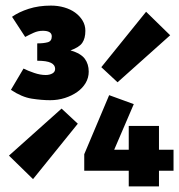

<svg xmlns="http://www.w3.org/2000/svg" viewBox="-20 -666 640 686"><path d="M159 -308Q129 -308 93.5 -313.5Q58 -319 19 -345L64 -421Q80 -413 102 -405.5Q124 -398 143 -398Q157 -398 167 -403.5Q177 -409 177 -420Q177 -434 162 -441.5Q147 -449 113 -449V-511Q136 -511 150.5 -515Q165 -519 165 -536Q165 -556 133 -556Q116 -556 100.5 -549Q85 -542 70 -534L23 -606Q47 -623 82.5 -634.5Q118 -646 162 -646Q187 -646 209.5 -639.5Q232 -633 248.5 -621Q265 -609 275 -592.5Q285 -576 285 -556Q285 -529 274 -513Q263 -497 232 -486Q269 -475 283 -456Q297 -437 297 -410Q297 -388 286 -369.5Q275 -351 256 -337.5Q237 -324 212 -316Q187 -308 159 -308ZM98 -26 12 -110 200 -278 258 -224ZM400 -372 342 -426 502 -624 588 -540ZM440 0V-56H281V-115L370 -326L458 -294L388 -131H440V-216H548V-131H600V-56H548V0Z"/></svg>

Font: Source Code Pro Black
Style: Regular
Weight: 900
Monospace: yes
Designer: Paul D. Hunt, Teo Tuominen
Foundry: Adobe Systems Incorporated
Version: Version 2.030;PS 1.000;hotconv 16.6.51;makeotf.lib2.5.65220